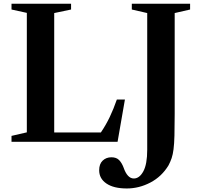

<svg xmlns="http://www.w3.org/2000/svg" viewBox="-20 -782 1104 1059"><path d="M43.5 0V-32.5L128 -52V-711L43.5 -729.5V-761.5H372V-729.5L279 -710V-51.5H536.5Q565 -94 585.5 -137Q606 -180 624.5 -233H669L628.5 0ZM679.5 257.5Q607 257.5 567 230.2Q527 203 527 157Q527 122.5 546.2 104Q565.5 85.5 594.5 85.5Q622 85.5 637 101Q652 116.5 661.5 142Q682.5 202.5 718 202.5Q749 202.5 770.5 163.2Q792 124 792 44V-710L707 -729.5V-761.5H1028.5V-729.5L943.5 -710V-153.5Q943.5 -81 942.2 -34.5Q941 12 937.2 41Q933.5 70 926.8 90Q920 110 909.5 130Q872 192 809.5 224.8Q747 257.5 679.5 257.5Z"/></svg>

Font: Libre Caslon Text SemiBold
Style: Regular
Weight: 600
Designer: Pablo Impallari, Rodrigo Fuenzalida, Katja Schimmel
Foundry: Pablo Impallari, Rodrigo Fuenzalida
Version: Version 2.000